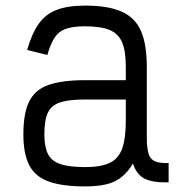

<svg xmlns="http://www.w3.org/2000/svg" viewBox="-20 -652 640 686"><path d="M284 14Q201.5 14 153.2 -3.8Q105 -21.5 84.2 -62.2Q63.5 -103 63.5 -172Q63.5 -247 84.2 -289.2Q105 -331.5 153.2 -348.5Q201.5 -365.5 284 -365.5H429.5V-414Q429.5 -469 416.5 -500.2Q403.5 -531.5 372 -544.8Q340.5 -558 284 -558Q241.5 -558 216 -549.2Q190.5 -540.5 175.5 -518Q160.5 -495.5 149 -455.5L77 -473.5Q93.5 -531.5 117.8 -566.2Q142 -601 182 -616.5Q222 -632 284 -632Q367 -632 415.2 -610.2Q463.5 -588.5 484 -540.5Q504.5 -492.5 504.5 -414V-162Q504.5 -122.5 511 -102.2Q517.5 -82 534.8 -75.2Q552 -68.5 582.5 -69.5V-0.5Q526.5 1 497.2 -13.5Q468 -28 455 -67.5Q437 -37.5 414.2 -19.2Q391.5 -1 360 6.5Q328.5 14 284 14ZM284 -55Q340.5 -55 372 -70Q403.5 -85 416.5 -121.2Q429.5 -157.5 429.5 -221V-296.5H284Q227.5 -296.5 195.8 -286.5Q164 -276.5 151.2 -249.8Q138.5 -223 138.5 -172Q138.5 -127.5 151.2 -102Q164 -76.5 195.8 -65.8Q227.5 -55 284 -55Z"/></svg>

Font: Victor Mono Thin
Style: Regular
Weight: 100
Monospace: yes
Designer: Rune Bjørnerås
Version: Version 1.561;gftools[0.9.30]